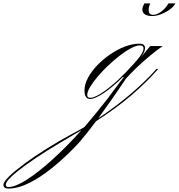

<svg xmlns="http://www.w3.org/2000/svg" viewBox="-551 -573 1048 1125"><path d="M-23 7Q-56 7 -56 -44Q-56 -78 -36 -116Q-16 -154 18 -189.5Q52 -225 94 -254Q136 -283 180.5 -300Q225 -317 265 -317Q299 -317 299 -291Q299 -280 292.5 -266Q286 -252 270 -231L272 -234L329 -303H402Q367 -279 328 -246.5Q289 -214 252 -179Q215 -144 186 -111Q140 -42 99.5 15.5Q59 73 25 120Q130 50 214 -22Q298 -94 354 -156L365 -169H376L367 -159Q307 -91 221.5 -17Q136 57 12 137Q-48 217 -89 264Q-210 393 -316.5 462.5Q-423 532 -500 532Q-531 532 -531 510Q-531 493 -497 460Q-463 427 -406 385Q-349 343 -277.5 298Q-206 253 -131 213Q-93 193 -56 171Q-22 131 12.5 89Q47 47 81 3Q98 -21 119 -48.5Q140 -76 175 -122H169Q111 -64 58 -28.5Q5 7 -23 7ZM-22 0Q7 0 64 -41Q121 -82 185 -148Q245 -210 267.5 -240.5Q290 -271 290 -290Q290 -307 268 -307Q248 -307 217.5 -291Q187 -275 152.5 -248.5Q118 -222 84 -190Q50 -158 22 -125Q-6 -92 -23 -63.5Q-40 -35 -40 -16Q-40 0 -22 0ZM-517 509Q-517 523 -502 523Q-462 523 -395 480.5Q-328 438 -245 363Q-162 288 -74 190Q-99 205 -125 220Q-203 265 -274 309.5Q-345 354 -399.5 393.5Q-454 433 -485.5 463Q-517 493 -517 509ZM436 -553H477Q464 -531 440 -514.5Q416 -498 389.5 -488.5Q363 -479 341 -479Q313 -479 298 -489Q283 -499 283 -515Q283 -526 286.5 -535Q290 -544 295 -553H329Q325 -544 322.5 -535Q320 -526 320 -515Q320 -486 346 -486Q369 -486 395 -506Q421 -526 436 -553Z"/></svg>

Font: Ballet 16pt
Style: Regular
Weight: 400
Designer: Maximiliano R. Sproviero
Foundry: Omnibus-Type
Version: Version 1.100; ttfautohint (v1.8.3)